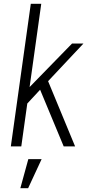

<svg xmlns="http://www.w3.org/2000/svg" viewBox="-20 -770 460 1010"><path d="M315 0 191 -298 112 -213 124 -300 359 -541H419L233 -343L375 0ZM37 0 142 -750H197L92 0ZM87 220 129 67H199L128 220Z"/></svg>

Font: Mohave Light Light
Style: Italic
Weight: 300
Italic angle: -8°
Version: Version 2.003